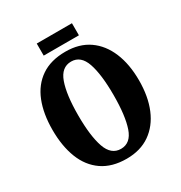

<svg xmlns="http://www.w3.org/2000/svg" viewBox="-197 -993 1078 1143"><g transform="rotate(-30 342.0 -421.0)"><path d="M343 10Q243 10 176.5 -36Q110 -82 77.5 -165Q45 -248 45 -359Q45 -470 77.5 -552Q110 -634 176.5 -679.5Q243 -725 344 -725Q439 -725 504.5 -679.5Q570 -634 604.5 -551.5Q639 -469 639 -358Q639 -247 604.5 -164.5Q570 -82 504 -36Q438 10 343 10ZM343 -58Q410 -58 437 -137Q464 -216 464 -358Q464 -500 437 -578.5Q410 -657 344 -657Q277 -657 249 -578.5Q221 -500 221 -358Q221 -216 248.5 -137Q276 -58 343 -58ZM221 -769V-852H463V-769Z"/></g></svg>

Font: Noto Serif Tamil ExtraCondensed Black
Style: Regular
Weight: 900
Width: 2
Designer: Indian Type Foundry, Tom Grace, and the Monotype Design Team
Foundry: Monotype Imaging Inc.
Version: Version 2.004; ttfautohint (v1.8.4.7-5d5b)